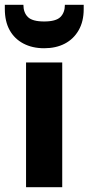

<svg xmlns="http://www.w3.org/2000/svg" viewBox="-41 -776 367 796"><path d="M67 0V-517H217V0ZM142 -576Q93 -576 56 -595.5Q19 -615 -1 -651Q-21 -687 -21 -739V-756H56Q56 -724 74.5 -705.5Q93 -687 142 -687Q191 -687 209.5 -705.5Q228 -724 228 -756H306V-738Q306 -687 285 -650.5Q264 -614 227.5 -595Q191 -576 142 -576Z"/></svg>

Font: DM Sans 11pt Black
Style: Regular
Weight: 900
Version: Version 4.004;gftools[0.9.30]